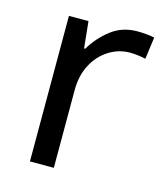

<svg xmlns="http://www.w3.org/2000/svg" viewBox="-88 -615 589 683"><g transform="rotate(15 206.5 -273.0)"><path d="M335 -546Q350 -546 367.5 -544.5Q385 -543 398 -540L387 -459Q374 -462 358.5 -464Q343 -466 329 -466Q288 -466 252 -443.5Q216 -421 194.5 -380.5Q173 -340 173 -286V0H85V-536H157L167 -438H171Q197 -482 238 -514Q279 -546 335 -546Z"/></g></svg>

Font: Noto Sans Cherokee
Style: Regular
Weight: 400
Designer: Monotype Design Team
Foundry: Monotype Imaging Inc.
Version: Version 2.001